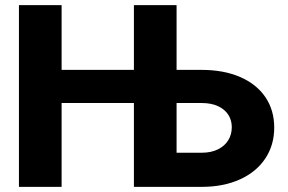

<svg xmlns="http://www.w3.org/2000/svg" viewBox="-20 -727 1121 747"><path d="M53.7 -707H219.7V-455.1H501V-707H667V-455.1H764.6Q850.1 -455.1 914.1 -427.5Q978 -399.9 1012.5 -349.1Q1046.9 -298.3 1046.9 -230.5Q1046.9 -162.6 1012.2 -110.4Q977.5 -58.1 913.6 -29.1Q849.6 0 764.6 0H501V-326.2H219.7V0H53.7ZM764.6 -132.8Q801.8 -132.8 828.1 -146Q854.5 -159.2 868.2 -181.6Q881.8 -204.1 881.8 -232.4Q881.8 -259.3 868.2 -280.5Q854.5 -301.8 828.1 -314Q801.8 -326.2 764.6 -326.2H667V-132.8Z"/></svg>

Font: Pretendard Std ExtraBold
Style: Regular
Weight: 800
Designer: Base glyphs from Inter by Rasmus Andersson; Hangeul glyphs from Noto Sans CJK(Source Han Sans) by Jang Soo-young and Kan
Foundry: Kil Hyung-jin
Version: Version 1.309